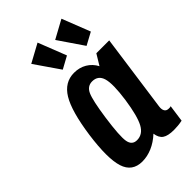

<svg xmlns="http://www.w3.org/2000/svg" viewBox="-239 -877 972 972"><g transform="rotate(-45 247.0 -390.5)"><path d="M401.6 -542.7 366.6 -485Q349.6 -517.3 319.8 -535Q290 -552.7 251.9 -552.7Q183.6 -552.7 144.6 -488.3Q105.6 -423.9 84.6 -275.6Q64 -125.7 85.5 -57.9Q107 10 179.3 10Q214.4 10 250.1 -5.1Q285.7 -20.3 318.1 -50.3Q322.7 -17.4 342.5 -3.7Q362.3 10 405.4 10Q419.9 10 434.2 8.6Q448.6 7.3 465.4 3.9L478.1 -87.1Q474.1 -85.4 471.1 -85.3Q468.1 -85.1 463.3 -85.1Q446.6 -85.1 439.9 -96.5Q433.1 -107.9 435.9 -127.9L493.7 -542.7ZM338.3 -271.3Q323.4 -169.6 300.5 -127.6Q277.6 -85.6 236.4 -85.6Q201.1 -85.6 194.4 -123.4Q187.6 -161.1 204.4 -279.9Q219.9 -388.1 235.6 -422.6Q251.3 -457.1 285.9 -457.1Q328.6 -457.1 340.6 -415.1Q352.7 -373.1 338.3 -271.3ZM459.6 -640 400.3 -791.3 301.9 -737.6 393 -604ZM288.6 -640 229.3 -791.3 130.6 -737.6 222.7 -604Z"/></g></svg>

Font: Secuela ExtLt
Style: Italic
Weight: 200
Italic angle: -8°
Designer: Fernando Haro
Foundry: deFharo
Version: Version 1.704